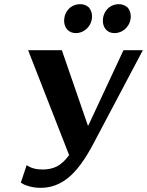

<svg xmlns="http://www.w3.org/2000/svg" viewBox="-20 -891 706 922"><path d="M316 -854Q338 -871 365 -871Q391 -871 408 -854Q422 -835 422 -813Q422 -776 393 -750Q370 -732 345 -732Q318 -732 302 -750Q288 -767 288 -791Q288 -828 316 -854ZM502 -854Q524 -871 550 -871Q575 -871 594 -854Q608 -835 608 -813Q608 -776 579 -750Q556 -732 530 -732Q503 -732 488 -750Q474 -767 474 -791Q474 -828 502 -854ZM404 -288 573 -650H666L428 -200Q369 -88 309 -38.5Q249 11 176 11Q147 11 123 4.5Q99 -2 90 -8L80 -14L108 -98Q137 -77 185 -77Q223 -77 252.5 -91.5Q282 -106 312 -146L115 -650H277L402 -288Z"/></svg>

Font: Arsenal
Style: Bold Italic
Weight: 700
Italic angle: -9.10001°
Designer: Andrij Shevchenko
Foundry: Stairsfor
Version: Version 2.001;PS 002.001;hotconv 1.0.88;makeotf.lib2.5.64775